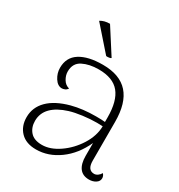

<svg xmlns="http://www.w3.org/2000/svg" viewBox="-171 -820 880 945"><g transform="rotate(30 269.0 -347.0)"><path d="M526 -28Q526 -11 510 -0.5Q494 10 472 10Q436 10 418 -14Q400 -38 400 -83V-156Q364 -77 302.5 -32.5Q241 12 172 12Q115 12 84 -20Q53 -52 53 -103Q53 -159 93.5 -199.5Q134 -240 212 -261Q272 -277 348 -277Q383 -277 399 -275V-301Q399 -394 362 -439Q325 -484 244 -484Q191 -484 153.5 -465Q116 -446 116 -399Q116 -377 128.5 -356Q141 -335 164 -329Q158 -320 149 -316Q140 -312 132 -312Q108 -312 91 -338.5Q74 -365 74 -396Q74 -455 120.5 -484.5Q167 -514 250 -514Q347 -514 394.5 -460.5Q442 -407 442 -300V-80Q442 -27 480 -27Q490 -27 500 -34Q510 -41 516 -52Q526 -41 526 -28ZM400 -251Q390 -252 368 -252Q330 -252 288 -246.5Q246 -241 217 -232Q159 -214 128.5 -183Q98 -152 98 -108Q98 -71 119.5 -46.5Q141 -22 186 -22Q233 -22 282.5 -56Q332 -90 365.5 -143Q399 -196 400 -251ZM179 -706 270 -564Q268 -561 258.5 -559.5Q249 -558 242 -559L125 -692Q147 -706 179 -706Z"/></g></svg>

Font: Arima Madurai ExtraLight
Style: Regular
Weight: 275
Designer: Joana Correia and Natanael Gama
Foundry: NDISCOVER
Version: Version 1.019